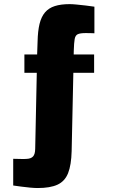

<svg xmlns="http://www.w3.org/2000/svg" viewBox="-20 -709 583 939"><path d="M164.1 210.6Q149.5 210.6 127.4 208.6Q105.3 206.6 83.4 203.6Q61.5 200.6 44.6 198.2V67.7Q49.4 67.7 58.4 67.9Q67.3 68.2 77.5 68.4Q87.7 68.6 97 68.6Q106.2 68.5 111.1 68Q132.1 66.9 141.9 55.9Q151.6 45 152.1 19.7L159.9 -352.8H99.3V-442.5H161.6L163.8 -505.7Q164.9 -557.5 173.5 -592.4Q182.1 -627.3 200.2 -648.5Q218.3 -669.8 248 -679.3Q277.6 -688.8 320.8 -688.8Q333.3 -688.8 354.4 -686.8Q375.6 -684.8 399.3 -682Q423 -679.3 441.7 -676.3V-546.3Q433.2 -546.7 420.9 -547Q408.7 -547.2 398.3 -547.2Q372.1 -547.2 360.2 -541.6Q348.4 -536 345.2 -517.9Q342 -499.9 340.9 -462.7L340.4 -442.5H440.3V-352.8H338.7L330.4 29.9Q328.7 98.1 313 137.8Q297.2 177.5 261.3 194.1Q225.5 210.6 164.1 210.6Z"/></svg>

Font: Titillium Web SemiBold
Style: Regular
Weight: 600
Designer: Mohamed Gaber, Accademia di Belle Arti di Urbino
Foundry: Kief Type Foundry, Accademia di Belle Arti di Urbino
Version: Version 3.000; ttfautohint (v1.8.4)